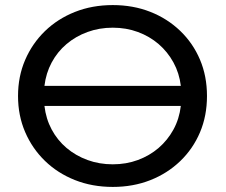

<svg xmlns="http://www.w3.org/2000/svg" viewBox="-20 -728 888 756"><path d="M424 -708Q504 -708 571.5 -681.5Q639 -655 689.5 -606.5Q740 -558 767.5 -493Q795 -428 795 -350Q795 -272 767.5 -207Q740 -142 689.5 -93.5Q639 -45 571.5 -18.5Q504 8 424 8Q343 8 275 -19Q207 -46 157 -94.5Q107 -143 79 -208Q51 -273 51 -350Q51 -427 79 -492Q107 -557 157 -605.5Q207 -654 275 -681Q343 -708 424 -708ZM424 -619Q371 -619 324.5 -602Q278 -585 242 -554.5Q206 -524 183.5 -482Q161 -440 155 -390H692Q686 -440 663 -482Q640 -524 604.5 -554.5Q569 -585 523 -602Q477 -619 424 -619ZM424 -81Q477 -81 523 -98Q569 -115 604.5 -145.5Q640 -176 663 -218Q686 -260 692 -311H155Q161 -260 183.5 -218Q206 -176 242 -145.5Q278 -115 324.5 -98Q371 -81 424 -81Z"/></svg>

Font: Montserrat Z Med
Style: Regular
Weight: 500
Designer: Julieta Ulanovsky
Foundry: Julieta Ulanovsky
Version: Version 8.000